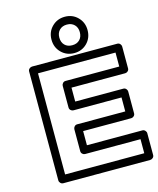

<svg xmlns="http://www.w3.org/2000/svg" viewBox="-141 -1069 982 1192"><g transform="rotate(-15 349.5 -473.0)"><path d="M89.8 0V-700.2Q89.8 -710.9 97.9 -718Q106 -725.1 115.2 -725.1H663.1Q673.8 -725.1 680.9 -717.3Q688 -709.5 688 -700.2V-560.1Q688 -549.3 680.2 -542.2Q672.4 -535.2 663.1 -535.2H317.9V-445.8H627Q637.7 -445.8 644.8 -438Q651.9 -430.2 651.9 -420.9V-280.8Q651.9 -270 644 -262.9Q636.2 -255.9 627 -255.9H317.9V-165H673.8Q684.6 -165 691.9 -157.2Q699.2 -149.4 699.2 -140.1V0Q699.2 10.7 691.2 17.8Q683.1 24.9 673.8 24.9H115.2Q104.5 24.9 97.2 17.1Q89.8 9.3 89.8 0ZM140.1 -24.9H648.9V-115.2H293Q283.7 -115.2 275.9 -122.3Q268.1 -129.4 268.1 -140.1V-280.8Q268.1 -290 275.1 -298.1Q282.2 -306.2 293 -306.2H602.1V-396H293Q283.7 -396 275.9 -403.1Q268.1 -410.2 268.1 -420.9V-560.1Q268.1 -569.3 275.1 -577.1Q282.2 -585 293 -585H638.2V-674.8H140.1ZM274.9 -855Q274.9 -904.3 308.3 -937.7Q341.8 -971.2 391.1 -971.2Q440.4 -971.2 473.6 -937.7Q506.8 -904.3 506.8 -855Q506.8 -804.7 473.6 -771.2Q440.4 -737.8 391.1 -737.8Q341.8 -737.8 308.3 -771.2Q274.9 -804.7 274.9 -855ZM325.2 -855Q325.2 -824.2 343 -806.2Q360.8 -788.1 391.1 -788.1Q421.4 -788.1 439.2 -806.2Q457 -824.2 457 -855Q457 -884.8 439 -902.8Q420.9 -920.9 391.1 -920.9Q361.3 -920.9 343.3 -902.8Q325.2 -884.8 325.2 -855Z"/></g></svg>

Font: Trueno Bold Outline
Style: Regular
Weight: 700
Width: 6
Designer: Julieta Ulanovsky
Foundry: Julieta Ulanovsky
Version: Version 3.001b | FøM Fix